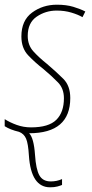

<svg xmlns="http://www.w3.org/2000/svg" viewBox="-22 -557 390 817"><path d="M191 240Q210 240 222.5 236.5Q235 233 242 230V205Q220 215 194 215Q160 215 145.5 189Q131 163 127 102Q122 30 102 10Q277 10 277 -140Q277 -192 247.5 -221.5Q218 -251 178 -285Q144 -312 120 -338.5Q96 -365 96 -404Q96 -460 134 -486Q172 -512 219 -512Q253 -512 281.5 -503.5Q310 -495 329 -484L341 -508Q320 -519 290 -528Q260 -537 220 -537Q160 -537 114.5 -503.5Q69 -470 69 -402Q69 -352 98 -321.5Q127 -291 163 -263Q200 -232 225 -206Q250 -180 250 -139Q250 -79 217.5 -47Q185 -15 110 -15Q78 -15 49 -25.5Q20 -36 -2 -50V-20Q21 -5 59 4Q80 12 89 33Q98 54 101 105Q110 240 191 240Z"/></svg>

Font: Noto Sans UI SemiCondensed Thin
Style: Italic
Weight: 250
Width: 4
Italic angle: -12°
Designer: Monotype Design Team
Foundry: Monotype Imaging Inc.
Version: Version 1.901